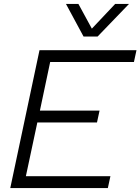

<svg xmlns="http://www.w3.org/2000/svg" viewBox="-20 -952 711 972"><path d="M180 -698H671L658 -638H234L182 -392H484L471 -332H169L111 -60H539L526 0H32ZM377 -932 445 -807 563 -932H633L474 -767H403L314 -932Z"/></svg>

Font: Azeret Mono Light
Style: Italic
Weight: 300
Italic angle: -12°
Designer: Martin Vácha
Foundry: Displaay
Version: Version 1.000; Glyphs 3.0.3, build 3074